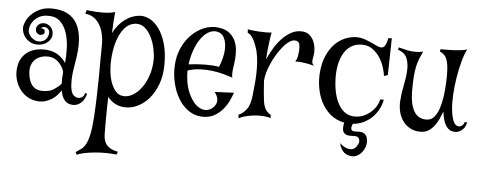

<svg xmlns="http://www.w3.org/2000/svg" viewBox="-56 -711 3008 1210"><g transform="rotate(5 1448.0 -106.0)"><path d="M495.1 -36.1Q492.2 -23.4 485.4 -8.3Q478.5 6.8 465.8 19Q453.1 31.2 435.1 37.6Q417 43.9 392.6 38.1Q368.2 32.2 354 10.7Q339.8 -10.7 334 -43.9Q325.2 -30.3 312 -15.1Q298.8 0 280.8 12.2Q262.7 24.4 239.7 31.7Q216.8 39.1 189.5 37.1Q152.3 34.2 123.5 17.1Q94.7 0 75.2 -26.9Q55.7 -53.7 46.4 -87.9Q37.1 -122.1 41 -159.2Q44.9 -196.3 61 -222.7Q77.1 -249 101.6 -265.1Q126 -281.2 157.2 -287.1Q188.5 -293 221.7 -290Q265.6 -285.2 294.9 -264.2Q324.2 -243.2 339.8 -217.8Q344.7 -262.7 342.8 -314Q340.8 -365.2 327.1 -407.7Q313.5 -450.2 285.2 -478Q256.8 -505.9 208 -504.9Q173.8 -504.9 151.9 -492.7Q129.9 -480.5 116.7 -463.9Q103.5 -447.3 98.6 -430.2Q93.8 -413.1 93.8 -403.3Q93.8 -393.6 99.6 -381.3Q105.5 -369.1 116.2 -358.9Q127 -348.6 141.6 -342.8Q156.2 -336.9 174.8 -339.8Q187.5 -341.8 197.3 -348.6Q207 -355.5 212.9 -364.3Q218.8 -373 221.2 -382.8Q223.6 -392.6 223.6 -401.4Q223.6 -411.1 217.8 -418.5Q211.9 -425.8 204.1 -429.7Q196.3 -433.6 186.5 -432.1Q176.8 -430.7 168.9 -422.9Q177.7 -423.8 186.5 -419.4Q195.3 -415 195.3 -401.4Q195.3 -390.6 186.5 -385.3Q177.7 -379.9 167 -380.9Q156.2 -381.8 147.5 -390.1Q138.7 -398.4 138.7 -416Q138.7 -432.6 152.8 -444.3Q167 -456.1 185.5 -456.1Q208 -456.1 227.1 -438.5Q246.1 -420.9 246.1 -389.6Q246.1 -378.9 240.7 -366.7Q235.4 -354.5 224.6 -343.8Q213.9 -333 196.3 -325.7Q178.7 -318.4 155.3 -318.4Q131.8 -318.4 113.3 -327.6Q94.7 -336.9 82 -351.1Q69.3 -365.2 63 -382.3Q56.6 -399.4 56.6 -415Q56.6 -430.7 66.4 -454.6Q76.2 -478.5 97.2 -500Q118.2 -521.5 149.9 -537.1Q181.6 -552.7 225.6 -552.7Q343.8 -552.7 388.7 -470.2Q433.6 -387.7 403.3 -224.6Q391.6 -159.2 390.6 -118.2Q389.6 -77.1 395.5 -52.7Q401.4 -28.3 412.6 -18.6Q423.8 -8.8 436.5 -6.8Q447.3 -4.9 457 -8.8Q464.8 -10.7 472.2 -18.1Q479.5 -25.4 482.4 -41ZM330.1 -85.9Q329.1 -121.1 333 -160.2Q325.2 -190.4 301.3 -216.3Q277.3 -242.2 247.1 -247.1Q224.6 -251 200.7 -246.6Q176.8 -242.2 158.2 -229Q139.6 -215.8 128.9 -192.4Q118.2 -168.9 121.1 -134.8Q126 -82 150.9 -54.7Q175.8 -27.3 224.6 -30.3Q261.7 -32.2 287.6 -49.3Q313.5 -66.4 330.1 -85.9Z M788.1 -555.7Q818.4 -556.6 849.6 -539.6Q880.9 -522.5 906.7 -486.3Q932.6 -450.2 948.7 -395Q964.8 -339.8 964.8 -265.6Q964.8 -191.4 943.4 -135.7Q921.9 -80.1 889.2 -43.5Q856.4 -6.8 816.4 11.2Q776.4 29.3 739.3 27.3Q701.2 25.4 674.3 9.8Q647.5 -5.9 629.9 -29.3Q628.9 -2.9 628.4 31.7Q627.9 66.4 627.4 100.6Q627 134.8 627.4 164.6Q627.9 194.3 627.9 212.9Q629.9 257.8 654.3 280.8Q678.7 303.7 720.7 310.5L712.9 329.1Q687.5 325.2 650.4 324.7Q613.3 324.2 576.7 327.6Q540 331.1 508.8 337.4Q477.5 343.8 463.9 352.5L455.1 335.9Q474.6 323.2 490.2 311.5Q505.9 299.8 518.1 276.9Q530.3 253.9 538.6 213.9Q546.9 173.8 551.8 106.4Q555.7 39.1 557.6 -25.9Q559.6 -90.8 560.1 -148.4Q560.5 -206.1 560.5 -256.3Q560.5 -306.6 561.5 -344.7Q562.5 -384.8 554.7 -419.4Q546.9 -454.1 531.2 -480Q515.6 -505.9 492.7 -521Q469.7 -536.1 440.4 -538.1L446.3 -561.5Q479.5 -557.6 505.4 -556.2Q531.2 -554.7 552.7 -555.2Q574.2 -555.7 592.3 -558.1Q610.4 -560.5 627 -565.4Q623 -528.3 621.1 -494.1Q619.1 -460 618.2 -431.6Q646.5 -487.3 690.9 -520Q735.4 -552.7 788.1 -555.7ZM894.5 -282.2Q895.5 -312.5 887.7 -352.1Q879.9 -391.6 863.3 -426.8Q846.7 -461.9 820.3 -484.4Q793.9 -506.8 757.8 -502.9Q720.7 -498 695.8 -470.2Q670.9 -442.4 655.8 -404.3Q640.6 -366.2 633.8 -323.2Q627 -280.3 627 -247.1Q626 -229.5 628.9 -194.8Q631.8 -160.2 642.6 -126.5Q653.3 -92.8 674.3 -67.4Q695.3 -42 730.5 -42Q759.8 -42 788.1 -60.1Q816.4 -78.1 839.4 -109.9Q862.3 -141.6 877.4 -185.5Q892.6 -229.5 894.5 -282.2Z M1030.3 -264.6Q1033.2 -322.3 1055.2 -372.1Q1077.1 -421.9 1112.3 -457.5Q1147.5 -493.2 1191.9 -511.7Q1236.3 -530.3 1284.2 -524.4Q1332 -518.6 1357.9 -495.1Q1383.8 -471.7 1394.5 -442.9Q1405.3 -414.1 1406.2 -385.7Q1407.2 -357.4 1406.2 -341.8Q1405.3 -327.1 1402.8 -309.6Q1400.4 -292 1397.9 -274.9Q1395.5 -257.8 1395.5 -242.7Q1395.5 -227.5 1398.4 -217.8Q1374 -225.6 1341.8 -234.9Q1309.6 -244.1 1272 -249Q1234.4 -253.9 1193.8 -252.4Q1153.3 -251 1113.3 -238.3Q1112.3 -201.2 1118.7 -164.6Q1125 -127.9 1139.6 -94.7Q1152.3 -66.4 1168.9 -44.9Q1185.5 -23.4 1204.6 -12.2Q1223.6 -1 1243.7 0Q1263.7 1 1284.2 -11.7Q1300.8 -23.4 1309.6 -40Q1317.4 -53.7 1315.9 -73.2Q1314.5 -92.8 1294.9 -118.2L1417 -124Q1410.2 -104.5 1397 -75.2Q1383.8 -45.9 1361.3 -18.6Q1338.9 8.8 1305.7 27.3Q1272.5 45.9 1225.6 43.9Q1178.7 41 1141.1 14.2Q1103.5 -12.7 1078.1 -55.7Q1052.7 -98.6 1040 -152.8Q1027.3 -207 1030.3 -264.6ZM1272.5 -499Q1245.1 -502 1219.2 -485.4Q1193.4 -468.8 1172.4 -438Q1151.4 -407.2 1136.7 -365.2Q1122.1 -323.2 1116.2 -277.3Q1171.9 -284.2 1219.7 -284.7Q1267.6 -285.2 1308.6 -278.3Q1319.3 -300.8 1328.1 -336.4Q1336.9 -372.1 1335.9 -406.7Q1335 -441.4 1320.8 -467.8Q1306.6 -494.1 1272.5 -499Z M1898.4 -420.9Q1897.5 -404.3 1895 -392.6Q1892.6 -380.9 1891.6 -371.6Q1890.6 -362.3 1892.6 -354.5Q1894.5 -346.7 1903.3 -336.9Q1877 -344.7 1855.5 -348.1Q1834 -351.6 1817.4 -353.5Q1798.8 -354.5 1784.2 -353.5Q1793.9 -367.2 1797.4 -383.8Q1800.8 -400.4 1802.7 -424.8Q1803.7 -442.4 1800.8 -460.9Q1797.9 -479.5 1781.2 -484.4Q1774.4 -485.4 1766.6 -485.4Q1758.8 -485.4 1749 -481Q1739.3 -476.6 1726.6 -466.8Q1713.9 -457 1698.2 -438.5Q1675.8 -412.1 1658.2 -382.3Q1640.6 -352.5 1627.9 -323.2Q1615.2 -293.9 1607.9 -268.1Q1600.6 -242.2 1599.6 -223.6Q1599.6 -220.7 1598.6 -219.7Q1600.6 -181.6 1603.5 -148.4Q1606.4 -115.2 1609.4 -91.8Q1612.3 -69.3 1617.7 -54.7Q1623 -40 1629.9 -30.8Q1636.7 -21.5 1644.5 -15.6Q1652.3 -9.8 1659.2 -4.9L1661.1 15.6Q1647.5 9.8 1622.1 7.3Q1596.7 4.9 1567.9 6.8Q1539.1 8.8 1509.8 15.6Q1480.5 22.5 1460 34.2L1457 11.7Q1484.4 1 1507.3 -28.8Q1530.3 -58.6 1536.1 -122.1Q1539.1 -153.3 1542.5 -186.5Q1545.9 -219.7 1546.9 -253.9Q1547.9 -288.1 1545.9 -324.2Q1543.9 -360.4 1535.2 -398.4Q1527.3 -425.8 1517.6 -449.2Q1509.8 -468.8 1497.6 -485.8Q1485.4 -502.9 1470.7 -506.8L1468.8 -529.3Q1480.5 -527.3 1498.5 -525.4Q1516.6 -523.4 1537.1 -522Q1557.6 -520.5 1579.1 -520.5Q1600.6 -520.5 1620.1 -522.5Q1616.2 -504.9 1609.9 -457Q1603.5 -409.2 1599.6 -349.6Q1612.3 -378.9 1632.8 -415Q1653.3 -451.2 1680.7 -481.4Q1708 -511.7 1742.2 -530.8Q1776.4 -549.8 1817.4 -545.9Q1841.8 -543 1857.9 -529.3Q1874 -515.6 1883.3 -497.1Q1892.6 -478.5 1896 -458Q1899.4 -437.5 1898.4 -420.9Z M2200.2 52.7Q2214.8 51.8 2228.5 52.2Q2242.2 52.7 2252.4 57.6Q2262.7 62.5 2269.5 73.2Q2276.4 84 2278.3 103.5Q2280.3 124 2273.4 143.6Q2266.6 163.1 2254.4 178.2Q2242.2 193.4 2225.6 202.1Q2209 210.9 2190.4 210Q2153.3 207 2134.8 184.6Q2116.2 162.1 2111.3 133.8Q2128.9 151.4 2149.9 160.6Q2170.9 169.9 2191.4 165Q2204.1 162.1 2215.3 147.5Q2226.6 132.8 2229.5 117.7Q2232.4 102.5 2223.1 90.8Q2213.9 79.1 2187.5 82Q2162.1 84 2147.9 79.1Q2133.8 74.2 2127.4 64Q2121.1 53.7 2121.1 38.1Q2121.1 22.5 2125 2.9Q2073.2 -6.8 2036.6 -38.1Q2000 -69.3 1978 -113.3Q1956.1 -157.2 1948.2 -209Q1940.4 -260.7 1946.3 -311.5Q1952.1 -364.3 1970.7 -406.2Q1989.3 -448.2 2016.6 -477.5Q2043.9 -506.8 2078.6 -522.5Q2113.3 -538.1 2152.3 -540Q2182.6 -541 2215.8 -528.8Q2249 -516.6 2281.2 -500Q2312.5 -483.4 2329.1 -492.2Q2345.7 -501 2356.4 -551.8L2377.9 -552.7L2373 -319.3L2349.6 -311.5Q2346.7 -334 2336.9 -365.7Q2327.1 -397.5 2308.6 -426.3Q2290 -455.1 2261.7 -475.6Q2233.4 -496.1 2195.3 -496.1Q2154.3 -496.1 2125 -477.1Q2095.7 -458 2078.1 -425.8Q2060.5 -393.6 2052.7 -351.6Q2044.9 -309.6 2046.9 -263.7Q2050.8 -161.1 2087.9 -101.1Q2125 -41 2187.5 -41Q2222.7 -41 2250 -54.7Q2277.3 -68.4 2296.4 -87.4Q2315.4 -106.4 2326.2 -127.4Q2336.9 -148.4 2337.9 -162.1H2361.3Q2356.4 -134.8 2342.3 -106Q2328.1 -77.1 2305.2 -53.2Q2282.2 -29.3 2250.5 -13.2Q2218.8 2.9 2179.7 5.9Q2175.8 14.6 2173.8 23.4Q2171.9 32.2 2173.3 39.1Q2174.8 45.9 2181.2 49.8Q2187.5 53.7 2200.2 52.7Z M2847.7 -36.1Q2854.5 -36.1 2861.3 -40Q2867.2 -43 2872.6 -48.8Q2877.9 -54.7 2881.8 -66.4H2896.5Q2895.5 -56.6 2890.6 -44.4Q2885.7 -32.2 2876 -22Q2866.2 -11.7 2851.6 -4.9Q2836.9 2 2817.4 0Q2754.9 -5.9 2742.2 -121.1Q2733.4 -97.7 2722.2 -73.2Q2710.9 -48.8 2695.3 -28.3Q2679.7 -7.8 2658.7 5.4Q2637.7 18.6 2608.4 18.6Q2571.3 18.6 2543.5 3.4Q2515.6 -11.7 2497.1 -37.1Q2478.5 -62.5 2470.7 -95.2Q2462.9 -127.9 2464.8 -163.1Q2467.8 -211.9 2478.5 -262.2Q2489.3 -312.5 2491.7 -356.9Q2494.1 -401.4 2481 -435.1Q2467.8 -468.8 2422.9 -484.4L2426.8 -499Q2441.4 -496.1 2459 -491.2Q2476.6 -486.3 2496.1 -483.4Q2515.6 -480.5 2537.6 -480.5Q2559.6 -480.5 2582 -486.3Q2570.3 -460.9 2561 -438.5Q2551.8 -416 2545.9 -388.7Q2540 -361.3 2537.1 -326.2Q2534.2 -291 2534.2 -239.3Q2534.2 -187.5 2542.5 -152.3Q2550.8 -117.2 2565.9 -96.7Q2581.1 -76.2 2601.6 -67.9Q2622.1 -59.6 2647.5 -61.5Q2671.9 -64.5 2689 -84.5Q2706.1 -104.5 2717.3 -137.2Q2728.5 -169.9 2734.9 -211.9Q2741.2 -253.9 2743.2 -300.8Q2745.1 -347.7 2743.7 -380.9Q2742.2 -414.1 2736.3 -436.5Q2730.5 -459 2718.8 -473.1Q2707 -487.3 2687.5 -495.1L2689.5 -510.7Q2707 -510.7 2731.4 -510.7Q2755.9 -510.7 2780.3 -512.2Q2804.7 -513.7 2825.7 -516.6Q2846.7 -519.5 2857.4 -524.4Q2840.8 -492.2 2827.6 -442.9Q2814.5 -393.6 2805.7 -339.4Q2796.9 -285.2 2793.9 -231Q2791 -176.8 2795.9 -133.3Q2800.8 -89.8 2813 -63Q2825.2 -36.1 2847.7 -36.1Z"/></g></svg>

Font: Mystery Quest
Style: Regular
Weight: 400
Designer: Squid
Foundry: Font Diner, Inc DBA Sideshow
Version: Version 1.000